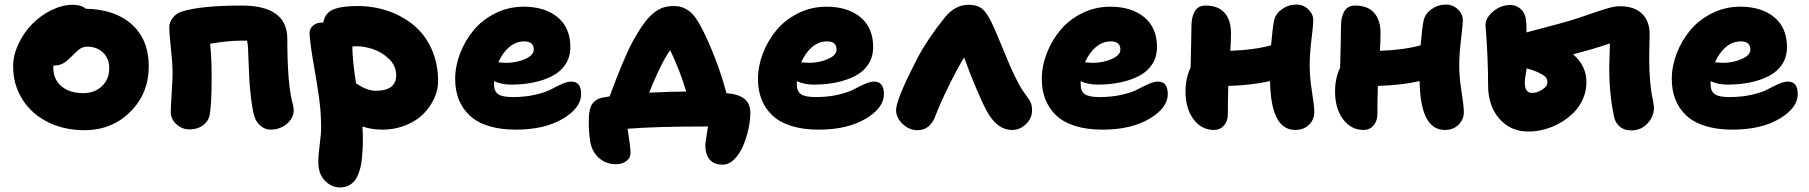

<svg xmlns="http://www.w3.org/2000/svg" viewBox="-20 -554 7867 835"><path d="M347.2 12.2Q258.3 12.2 187.5 -23.4Q116.7 -59.1 76.9 -122.6Q37.1 -186 37.1 -266.1Q37.1 -314 60.1 -362.8Q83 -411.6 119.4 -449Q155.8 -486.3 203.4 -509.8Q251 -533.2 296.9 -533.2Q333 -533.2 353 -516.1Q482.4 -513.2 554.7 -446.5Q627 -379.9 627 -266.1Q627 -147.5 546.6 -67.6Q466.3 12.2 347.2 12.2ZM211.9 -258.8Q211.9 -209 247.1 -179Q282.2 -148.9 341.8 -148.9Q391.6 -148.9 423.3 -179.2Q455.1 -209.5 455.1 -257.8Q455.1 -299.8 428.2 -325.4Q401.4 -351.1 358.9 -351.1Q354.5 -351.1 350.3 -350.6Q346.2 -350.1 342 -348.4Q337.9 -346.7 335 -345.7Q332 -344.7 327.4 -341.3Q322.8 -337.9 320.8 -336.7Q318.8 -335.4 313.5 -330.3Q308.1 -325.2 306.4 -323.5Q304.7 -321.8 298.3 -315.4Q292 -309.1 290 -307.1Q268.6 -285.6 252.4 -277.3Q236.3 -269 212.9 -269Q211.9 -266.1 211.9 -258.8Z M1156.2 9.8Q1132.8 9.8 1112.8 -7.1Q1092.8 -23.9 1085.4 -50.8Q1077.6 -78.6 1072 -125Q1066.4 -171.4 1064.5 -205.6Q1062.5 -239.7 1060.8 -289.8Q1059.1 -339.8 1058.6 -346.2Q1056.6 -367.7 1054.7 -377H1021.5Q974.6 -377 893.6 -363.8Q900.4 -309.1 900.4 -214.8Q900.4 -98.1 891.6 -53.2Q886.2 -25.9 862.3 -8.5Q838.4 8.8 804.7 8.8Q771.5 8.8 747.1 -13.7Q722.7 -36.1 722.7 -66.9Q722.7 -87.4 726.6 -147.9Q730.5 -208.5 730.5 -234.9Q730.5 -277.8 723.4 -342Q716.3 -406.2 716.3 -437Q716.3 -457 731.9 -477.1Q747.6 -497.1 771.5 -503.9Q853 -529.8 1031.2 -529.8Q1229.5 -529.8 1229.5 -384.8Q1229.5 -184.1 1253.4 -101.1Q1257.3 -85.4 1257.3 -76.2Q1257.3 -40 1227.3 -15.1Q1197.3 9.8 1156.2 9.8Z M1458.5 261.2Q1422.4 261.2 1393.3 232.2Q1364.3 203.1 1364.3 150.9Q1364.3 119.6 1370.4 75.4Q1376.5 31.2 1376.5 -2Q1376.5 -67.4 1366.5 -136.5Q1356.4 -205.6 1343.5 -278.3Q1330.6 -351.1 1326.2 -405.8Q1324.7 -427.2 1340.3 -441.7Q1356 -456.1 1381.3 -456.1H1386.2Q1392.6 -496.6 1428.2 -512.2Q1463.9 -527.8 1534.2 -527.8Q1605.5 -527.8 1668.7 -505.9Q1731.9 -483.9 1780.5 -443.4Q1829.1 -402.8 1857.2 -340.1Q1885.3 -277.3 1885.3 -200.2Q1885.3 -163.1 1868.4 -126.2Q1851.6 -89.4 1821.5 -58.8Q1791.5 -28.3 1744.6 -9.3Q1697.8 9.8 1643.1 9.8Q1596.2 9.8 1556.2 -3.9Q1558.1 28.3 1558.1 45.9Q1558.1 70.3 1557.4 88.9Q1556.6 107.4 1554.4 131.1Q1552.2 154.8 1548.1 172.1Q1543.9 189.5 1536.6 207Q1529.3 224.6 1519 235.8Q1508.8 247.1 1493.4 254.2Q1478 261.2 1458.5 261.2ZM1527.3 -353Q1522 -353 1512.2 -351.1Q1513.2 -287.6 1528.3 -191.9Q1546.4 -180.7 1554.4 -175.8Q1562.5 -170.9 1580.1 -165Q1597.7 -159.2 1614.3 -159.2Q1703.1 -159.2 1703.1 -227.1Q1703.1 -266.1 1673.6 -295.9Q1644 -325.7 1604.7 -339.4Q1565.4 -353 1527.3 -353Z M2223.1 9.8Q2155.8 9.8 2104.5 -6.3Q2053.2 -22.5 2022 -52.2Q1990.7 -82 1975.1 -121.6Q1959.5 -161.1 1959.5 -210Q1959.5 -265.6 1980.7 -321.3Q2002 -377 2039.6 -422.4Q2077.1 -467.8 2134.3 -496.3Q2191.4 -524.9 2257.3 -524.9Q2349.6 -524.9 2405 -479.2Q2460.4 -433.6 2460.4 -349.1Q2460.4 -307.1 2439.9 -275.1Q2419.4 -243.2 2383.1 -224.1Q2346.7 -205.1 2301 -195.6Q2255.4 -186 2201.2 -186Q2161.1 -186 2128.4 -201.2V-187Q2128.4 -157.2 2146.5 -144.5Q2164.6 -131.8 2210.4 -131.8Q2264.2 -131.8 2308.8 -142.3Q2353.5 -152.8 2376.7 -165.5Q2399.9 -178.2 2423.6 -188.7Q2447.3 -199.2 2464.4 -199.2Q2507.3 -199.2 2507.3 -145Q2507.3 -84.5 2427.5 -37.4Q2347.7 9.8 2223.1 9.8ZM2260.3 -374Q2224.1 -374 2194.8 -349.4Q2165.5 -324.7 2147.5 -283.2Q2171.9 -280.8 2182.1 -280.8Q2226.1 -280.8 2263.7 -297.4Q2301.3 -314 2301.3 -337.9Q2301.3 -374 2260.3 -374Z M3122.6 162.1Q3083.5 162.1 3065.4 138.7Q3047.4 115.2 3047.4 78.1Q3047.4 65.4 3059.1 -3.9H3049.3Q2832 -3.9 2709.5 5.9Q2722.2 86.4 2722.2 109.9Q2722.2 133.3 2703.9 146.7Q2685.5 160.2 2659.2 160.2Q2615.7 160.2 2585.2 133.3Q2554.7 106.4 2547.4 64Q2540.5 24.9 2540.5 -20Q2540.5 -37.6 2541.3 -48.8Q2542 -60.1 2544.9 -75Q2547.9 -89.8 2553.7 -99.4Q2559.6 -108.9 2570.6 -117.2Q2581.5 -125.5 2597.2 -128.9Q2612.3 -131.8 2631.3 -134.8Q2693.4 -303.2 2732.4 -375Q2759.8 -424.3 2783.2 -455.6Q2806.6 -486.8 2828.6 -502.2Q2850.6 -517.6 2869.4 -522.7Q2888.2 -527.8 2913.1 -527.8Q2946.3 -527.8 2975.3 -507.1Q3004.4 -486.3 3032.2 -431.2Q3060.5 -376.5 3090.3 -299.6Q3120.1 -222.7 3139.2 -148.9Q3192.4 -144.5 3217.8 -124Q3243.2 -103.5 3243.2 -63Q3243.2 -29.8 3234.6 8.5Q3226.1 46.9 3211.2 81.5Q3196.3 116.2 3172.9 139.2Q3149.4 162.1 3122.6 162.1ZM2839.4 -235.8Q2814 -180.2 2803.2 -150.9Q2892.1 -155.8 2964.4 -155.8Q2937 -247.6 2894.5 -335.9Q2870.6 -303.2 2839.4 -235.8Z M3540 9.8Q3472.7 9.8 3421.4 -6.3Q3370.1 -22.5 3338.9 -52.2Q3307.6 -82 3292 -121.6Q3276.4 -161.1 3276.4 -210Q3276.4 -265.6 3297.6 -321.3Q3318.8 -377 3356.4 -422.4Q3394 -467.8 3451.2 -496.3Q3508.3 -524.9 3574.2 -524.9Q3666.5 -524.9 3721.9 -479.2Q3777.3 -433.6 3777.3 -349.1Q3777.3 -307.1 3756.8 -275.1Q3736.3 -243.2 3700 -224.1Q3663.6 -205.1 3617.9 -195.6Q3572.3 -186 3518.1 -186Q3478 -186 3445.3 -201.2V-187Q3445.3 -157.2 3463.4 -144.5Q3481.4 -131.8 3527.3 -131.8Q3581.1 -131.8 3625.7 -142.3Q3670.4 -152.8 3693.6 -165.5Q3716.8 -178.2 3740.5 -188.7Q3764.2 -199.2 3781.2 -199.2Q3824.2 -199.2 3824.2 -145Q3824.2 -84.5 3744.4 -37.4Q3664.6 9.8 3540 9.8ZM3577.1 -374Q3541 -374 3511.7 -349.4Q3482.4 -324.7 3464.4 -283.2Q3488.8 -280.8 3499 -280.8Q3543 -280.8 3580.6 -297.4Q3618.2 -314 3618.2 -337.9Q3618.2 -374 3577.1 -374Z M3970.2 12.2Q3934.1 12.2 3905.5 -14.9Q3877 -42 3877 -75.2Q3877 -120.1 3960 -281.2Q3966.3 -293.9 3969.2 -299.8Q4014.6 -385.7 4088.9 -478Q4133.3 -533.2 4192.9 -533.2Q4229.5 -533.2 4250.5 -516.4Q4271.5 -499.5 4292 -457Q4305.7 -429.2 4333.7 -360.6Q4361.8 -292 4374 -264.2Q4391.6 -224.6 4406.2 -197.3Q4420.9 -169.9 4427.5 -160.4Q4434.1 -150.9 4445.8 -134.8Q4458.5 -118.2 4463.4 -105.7Q4468.3 -93.3 4468.3 -73.2Q4468.3 -39.6 4441.9 -14.2Q4415.5 11.2 4381.8 11.2Q4315.9 11.2 4271 -71.8Q4252 -106.9 4222.7 -176.5Q4193.4 -246.1 4172.9 -304.2Q4141.6 -252.9 4105.5 -179.2Q4069.3 -105.5 4048.8 -51.8Q4025.9 12.2 3970.2 12.2Z M4774.4 9.8Q4707 9.8 4655.8 -6.3Q4604.5 -22.5 4573.2 -52.2Q4542 -82 4526.4 -121.6Q4510.7 -161.1 4510.7 -210Q4510.7 -265.6 4532 -321.3Q4553.2 -377 4590.8 -422.4Q4628.4 -467.8 4685.5 -496.3Q4742.7 -524.9 4808.6 -524.9Q4900.9 -524.9 4956.3 -479.2Q5011.7 -433.6 5011.7 -349.1Q5011.7 -307.1 4991.2 -275.1Q4970.7 -243.2 4934.3 -224.1Q4897.9 -205.1 4852.3 -195.6Q4806.6 -186 4752.4 -186Q4712.4 -186 4679.7 -201.2V-187Q4679.7 -157.2 4697.8 -144.5Q4715.8 -131.8 4761.7 -131.8Q4815.4 -131.8 4860.1 -142.3Q4904.8 -152.8 4928 -165.5Q4951.2 -178.2 4974.9 -188.7Q4998.5 -199.2 5015.6 -199.2Q5058.6 -199.2 5058.6 -145Q5058.6 -84.5 4978.8 -37.4Q4898.9 9.8 4774.4 9.8ZM4811.5 -374Q4775.4 -374 4746.1 -349.4Q4716.8 -324.7 4698.7 -283.2Q4723.1 -280.8 4733.4 -280.8Q4777.3 -280.8 4814.9 -297.4Q4852.5 -314 4852.5 -337.9Q4852.5 -374 4811.5 -374Z M5259.8 11.2Q5205.6 11.2 5170.7 -35.2Q5135.7 -81.5 5135.7 -157.2Q5135.7 -213.4 5157.7 -259.8Q5158.2 -283.7 5159.9 -346.9Q5161.6 -410.2 5161.6 -440.9Q5161.6 -480 5176 -504.9Q5190.4 -529.8 5222.7 -529.8Q5278.3 -529.8 5305.9 -498Q5333.5 -466.3 5333.5 -409.2Q5333.5 -373 5330.6 -333Q5432.6 -336.4 5507.8 -356.9Q5514.2 -430.7 5520.5 -462.9Q5526.4 -493.2 5554.7 -513.7Q5583 -534.2 5617.7 -534.2Q5647.5 -534.2 5669.4 -513.7Q5691.4 -493.2 5691.4 -465.8Q5691.4 -447.3 5683.6 -383.3Q5675.8 -319.3 5675.8 -268.1Q5675.8 -217.3 5685.8 -154.8Q5695.8 -92.3 5695.8 -66.9Q5695.8 -34.2 5672.9 -11.5Q5649.9 11.2 5612.8 11.2Q5506.8 11.2 5503.4 -201.2Q5425.3 -183.6 5321.8 -180.2Q5319.8 -115.7 5319.8 -57.1Q5319.8 -27.8 5303 -8.3Q5286.1 11.2 5259.8 11.2Z M5910.2 11.2Q5856 11.2 5821 -35.2Q5786.1 -81.5 5786.1 -157.2Q5786.1 -213.4 5808.1 -259.8Q5808.6 -283.7 5810.3 -346.9Q5812 -410.2 5812 -440.9Q5812 -480 5826.4 -504.9Q5840.8 -529.8 5873 -529.8Q5928.7 -529.8 5956.3 -498Q5983.9 -466.3 5983.9 -409.2Q5983.9 -373 5981 -333Q6083 -336.4 6158.2 -356.9Q6164.6 -430.7 6170.9 -462.9Q6176.8 -493.2 6205.1 -513.7Q6233.4 -534.2 6268.1 -534.2Q6297.9 -534.2 6319.8 -513.7Q6341.8 -493.2 6341.8 -465.8Q6341.8 -447.3 6334 -383.3Q6326.2 -319.3 6326.2 -268.1Q6326.2 -217.3 6336.2 -154.8Q6346.2 -92.3 6346.2 -66.9Q6346.2 -34.2 6323.2 -11.5Q6300.3 11.2 6263.2 11.2Q6157.2 11.2 6153.8 -201.2Q6075.7 -183.6 5972.2 -180.2Q5970.2 -115.7 5970.2 -57.1Q5970.2 -27.8 5953.4 -8.3Q5936.5 11.2 5910.2 11.2Z M6627.4 18.1Q6549.3 18.1 6500.5 -37.8Q6451.7 -93.8 6451.7 -183.1Q6451.7 -244.1 6449 -305.2Q6446.3 -366.2 6443.4 -403.6Q6440.4 -440.9 6440.4 -444.8Q6440.4 -476.6 6473.9 -504.4Q6507.3 -532.2 6548.3 -532.2Q6576.2 -532.2 6595.9 -512.7Q6615.7 -493.2 6617.7 -454.1Q6618.7 -442.9 6618.7 -413.1Q6630.4 -416.5 6700.2 -434.8Q6770 -453.1 6806.6 -463.9Q6839.8 -473.6 6889.2 -491Q6938.5 -508.3 6970.5 -517.6Q7002.4 -526.9 7024.4 -526.9Q7086.9 -526.9 7120.6 -494.9Q7154.3 -462.9 7154.3 -403.8Q7154.3 -393.1 7153.3 -358.4Q7152.3 -323.7 7152.3 -300.8Q7152.3 -192.9 7168.5 -117.2Q7173.3 -90.3 7173.3 -85.9Q7173.3 -47.9 7145 -17.3Q7116.7 13.2 7074.7 13.2Q7043 13.2 7023.7 -3.9Q7004.4 -21 6999.5 -45.9Q6978.5 -143.1 6978.5 -261.2Q6978.5 -278.8 6981.4 -365.2Q6910.6 -340.8 6821.3 -317.9Q6879.4 -267.6 6879.4 -196.8Q6879.4 -158.2 6864 -123.5Q6848.6 -88.9 6823 -63.5Q6797.4 -38.1 6764.9 -19.5Q6732.4 -1 6697 8.5Q6661.6 18.1 6627.4 18.1ZM6611.3 -192.9Q6611.3 -149.9 6643.6 -149.9Q6663.6 -149.9 6686.5 -163.8Q6709.5 -177.7 6709.5 -196.8Q6709.5 -212.4 6699.5 -221.2Q6689.5 -230 6667.5 -240.2Q6650.4 -248 6619.6 -256.8Q6619.6 -255.9 6615.5 -232.4Q6611.3 -209 6611.3 -192.9Z M7514.2 9.8Q7446.8 9.8 7395.5 -6.3Q7344.2 -22.5 7313 -52.2Q7281.7 -82 7266.1 -121.6Q7250.5 -161.1 7250.5 -210Q7250.5 -265.6 7271.7 -321.3Q7293 -377 7330.6 -422.4Q7368.2 -467.8 7425.3 -496.3Q7482.4 -524.9 7548.3 -524.9Q7640.6 -524.9 7696 -479.2Q7751.5 -433.6 7751.5 -349.1Q7751.5 -307.1 7731 -275.1Q7710.4 -243.2 7674.1 -224.1Q7637.7 -205.1 7592 -195.6Q7546.4 -186 7492.2 -186Q7452.1 -186 7419.4 -201.2V-187Q7419.4 -157.2 7437.5 -144.5Q7455.6 -131.8 7501.5 -131.8Q7555.2 -131.8 7599.9 -142.3Q7644.5 -152.8 7667.7 -165.5Q7690.9 -178.2 7714.6 -188.7Q7738.3 -199.2 7755.4 -199.2Q7798.3 -199.2 7798.3 -145Q7798.3 -84.5 7718.5 -37.4Q7638.7 9.8 7514.2 9.8ZM7551.3 -374Q7515.1 -374 7485.8 -349.4Q7456.5 -324.7 7438.5 -283.2Q7462.9 -280.8 7473.1 -280.8Q7517.1 -280.8 7554.7 -297.4Q7592.3 -314 7592.3 -337.9Q7592.3 -374 7551.3 -374Z"/></svg>

Font: Shantell Sans Normal
Style: Regular
Weight: 800
Designer: Stephen Nixon, Anya Danilova, Shantell Martin
Foundry: Arrow Type
Version: Version 1.006;[559af2be0]